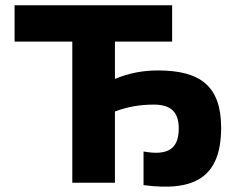

<svg xmlns="http://www.w3.org/2000/svg" viewBox="-20 -690 900 725"><path d="M630 -670H35V-533H253V0H414V-269C462 -287 509 -295 561 -295C625 -295 655 -267 655 -205C655 -128 614 -101 522 -118V9C717 35 815 -22 815 -208C815 -364 737 -424 577 -424C519 -424 467 -414 414 -392V-533H630Z"/></svg>

Font: LT Wave Alt Black
Style: Regular
Weight: 900
Designer: Daniel Lyons
Version: Version 2.5 (Glyphs App)